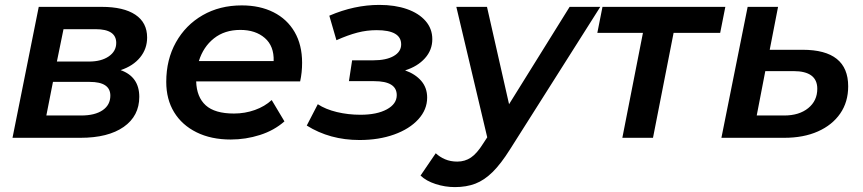

<svg xmlns="http://www.w3.org/2000/svg" viewBox="-20 -562 3520 783"><path d="M31 0 138 -534H395Q484 -534 532 -502Q580 -470 580 -409Q580 -363 551.5 -328Q523 -293 472 -276Q548 -249 548 -167Q548 -89 484.5 -44.5Q421 0 308 0ZM169 -91H311Q367 -91 398.5 -112.5Q430 -134 430 -172Q430 -228 346 -228H196ZM212 -311H343Q393 -311 423.5 -332Q454 -353 454 -387Q454 -443 370 -443H239Z M921 7Q841 7 781.5 -22.5Q722 -52 690 -104.5Q658 -157 658 -228Q658 -319 697.5 -389.5Q737 -460 806.5 -500Q876 -540 966 -540Q1040 -540 1095.5 -512Q1151 -484 1181.5 -431.5Q1212 -379 1212 -306Q1212 -286 1210 -267Q1208 -248 1204 -230H780Q782 -166 819 -132.5Q856 -99 934 -99Q979 -99 1019.5 -113.5Q1060 -128 1088 -154L1140 -67Q1098 -30 1040 -11.5Q982 7 921 7ZM791 -313H1096Q1098 -374 1060 -407Q1022 -440 960 -440Q896 -440 852.5 -405.5Q809 -371 791 -313Z M1446 9Q1325 9 1231 -50L1276 -137Q1308 -116 1354 -105Q1400 -94 1450 -94Q1517 -94 1557.5 -116Q1598 -138 1598 -174Q1598 -231 1506 -231H1403L1416 -316H1502Q1555 -316 1585.5 -333.5Q1616 -351 1616 -381Q1616 -439 1516 -439Q1476 -439 1437.5 -429Q1399 -419 1352 -398L1323 -498Q1425 -542 1527 -542Q1591 -542 1639.5 -525Q1688 -508 1715.5 -476.5Q1743 -445 1743 -402Q1743 -358 1713 -324.5Q1683 -291 1632 -275Q1674 -260 1698 -232Q1722 -204 1722 -164Q1722 -115 1686 -75.5Q1650 -36 1587.5 -13.5Q1525 9 1446 9Z M1835 201Q1795 201 1756.5 188.5Q1718 176 1695 154L1757 63Q1773 78 1795 87.5Q1817 97 1845 97Q1876 97 1900.5 80.5Q1925 64 1950 24L1967 -2L1841 -534H1966L2056 -137L2303 -534H2428L2060 47Q2023 106 1989 139.5Q1955 173 1918.5 187Q1882 201 1835 201Z M2518 0 2602 -428H2416L2437 -534H2938L2917 -428H2727L2643 0Z M3253 -359Q3439 -359 3439 -210Q3439 -146 3406.5 -99Q3374 -52 3315.5 -26Q3257 0 3178 0H2922L3029 -534H3153L3119 -359ZM3178 -91Q3239 -91 3276 -121Q3313 -151 3313 -200Q3313 -272 3216 -272H3101L3066 -91Z"/></svg>

Font: Montserrat SemiBold
Style: Italic
Weight: 600
Italic angle: -11.3°
Designer: Julieta Ulanovsky
Foundry: Julieta Ulanovsky
Version: Version 9.000; ttfautohint (v1.8.4.7-5d5b)